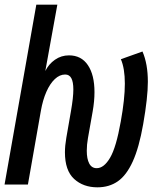

<svg xmlns="http://www.w3.org/2000/svg" viewBox="-38 -790 658 822"><path d="M240 -138Q240 -166 246 -200.5L266 -315.5Q276 -372.5 276 -407Q276 -439 267.5 -455Q259 -471 241 -471Q217.5 -471 196.8 -451.5Q176 -432 160.5 -396.8Q145 -361.5 137 -315.5L81.5 0H-18.5L117.5 -770H207.5L156 -486Q170.5 -515.5 197.2 -534.2Q224 -553 257.5 -553Q310 -553 338.2 -511.2Q366.5 -469.5 366.5 -395.5Q366.5 -356 358.5 -311.5L338.5 -198.5Q333.5 -170.5 333.5 -144.5Q333.5 -110 344 -90Q354.5 -70 376 -70Q407 -70 433.2 -114.5Q459.5 -159 479 -269.5Q496.5 -366 496.5 -432Q496.5 -497 479.5 -536.5L572 -569.5Q595 -516.5 595 -440Q595 -372.5 575 -258.5Q557.5 -158.5 530.5 -99Q503.5 -39.5 466.5 -13.8Q429.5 12 379 12Q318.5 12 279.2 -24Q240 -60 240 -138Z"/></svg>

Font: JuliaMono
Style: Bold Italic
Weight: 700
Italic angle: -9°
Monospace: yes
Designer: cormullion
Foundry: corm
Version: Version 0.057; ttfautohint (v1.8.4)